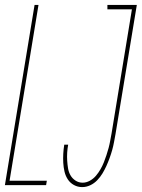

<svg xmlns="http://www.w3.org/2000/svg" viewBox="-23 -755 578 783"><path d="M-3 0 118 -735H134L16 -18H168L165 0ZM312 8Q294 8 278.5 -0.5Q263 -9 253.5 -23.5Q244 -38 240 -55.5Q236 -73 235 -91Q234 -109 235 -127.5Q236 -146 239 -165H255Q252 -149 251 -132.5Q250 -116 251 -100Q252 -84 254.5 -68.5Q257 -53 264.5 -40Q272 -27 285 -18.5Q298 -10 314 -10Q329 -10 343.5 -18Q358 -26 368.5 -38.5Q379 -51 387 -65Q395 -79 400.5 -93Q406 -107 411 -122Q416 -137 420 -152Q424 -167 426.5 -181.5Q429 -196 432 -211L515 -717H415V-735H535L448 -208Q445 -192 442 -175.5Q439 -159 434.5 -143Q430 -127 424 -110.5Q418 -94 411 -78.5Q404 -63 395 -48Q386 -33 373.5 -20Q361 -7 345 0.5Q329 8 312 8Z"/></svg>

Font: Iosevka Term Curly Thin
Style: Italic
Weight: 100
Italic angle: -9°
Designer: Belleve Invis
Foundry: Belleve Invis
Version: Version 32.3.0